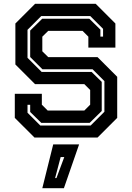

<svg xmlns="http://www.w3.org/2000/svg" viewBox="-20 -720 691 1005"><path d="M160.5 0 57.5 -103V-229H199V-172L229.5 -141.5H421.5L452 -172V-249L421.5 -279.5H163.5L60.5 -382.5V-597L163.5 -700H481L584 -597V-471H442.5V-528L412 -558.5H232.5L201.5 -528V-451.5L232.5 -421H490.5L593.5 -318V-103L490.5 0ZM191 -63H454.5L526.5 -135V-295.5L464.5 -357.5H202L138 -421.5V-560L201 -622H447.5L505.5 -565V-528.5H519.5V-569L452.5 -636H196L124 -564V-417.5L198 -343.5H459.5L512.5 -291.5V-139L449.5 -77H196L138 -134V-171.5H124V-130ZM201.5 265 258.5 36H394L314.5 265ZM268.5 212H275.5L316.5 102H297.5Z"/></svg>

Font: Tourney Thin
Style: Regular
Weight: 100
Designer: Tyler Finck
Foundry: Etcetera Type Co
Version: Version 1.015